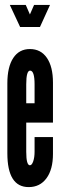

<svg xmlns="http://www.w3.org/2000/svg" viewBox="-20 -755 263 783"><path d="M97 8Q143 8 169.5 -28Q196 -64 196 -127V-196H121V-136Q121 -113.5 115.5 -97.2Q110 -81 102 -81Q87 -81 87 -136V-255H196V-418Q196 -483 171.2 -519Q146.5 -555 102 -555Q58 -555 34 -518.5Q10 -482 10 -415V-130Q10 8 97 8ZM87 -334V-411Q87 -467.5 103 -467Q121 -466.5 121 -411V-334ZM62 -645H143L184 -735H119L102 -696L85 -735H20Z"/></svg>

Font: League Gothic Condensed
Style: Regular
Weight: 400
Width: 3
Designer: The League of Moveable Type
Version: Version 1.600; ttfautohint (v1.8.3)